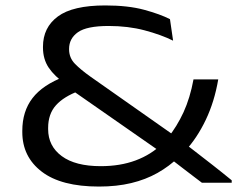

<svg xmlns="http://www.w3.org/2000/svg" viewBox="-20 -672 872 706"><path d="M722.5 0Q713.5 -6.5 695 -20.8Q676.5 -35 654.8 -51.5Q633 -68 614.5 -82.5Q596 -97 587.5 -103.5L570.5 -113.5L236 -346.5L222 -362.5Q180.5 -391.5 159.2 -423Q138 -454.5 138 -497.5V-500Q138 -571 192.8 -611.5Q247.5 -652 367 -652Q451 -652 510 -636Q569 -620 605 -601.5L616.5 -522.5Q572 -544.5 511.5 -560.5Q451 -576.5 379.5 -576.5Q299 -576.5 266.5 -553.5Q234 -530.5 234 -492V-491Q234 -459.5 255.5 -437.5Q277 -415.5 311.5 -391L621 -173.5L653.5 -149Q674 -133.5 692.2 -119.2Q710.5 -105 727.5 -91.8Q744.5 -78.5 761.8 -65.2Q779 -52 796.2 -38Q813.5 -24 832 -9V0ZM344 14Q205 14 133.5 -40.8Q62 -95.5 62 -186.5V-191Q62 -262.5 99.5 -311.2Q137 -360 217.5 -390.5L271.5 -338Q214.5 -317 185.8 -285Q157 -253 157 -201.5V-197Q157 -135 207 -98Q257 -61 350.5 -61Q422 -61 479 -82.2Q536 -103.5 577.5 -144L596.5 -164.5Q630.5 -206.5 654.8 -259.2Q679 -312 691.5 -380H782.5Q768.5 -298 736.5 -231Q704.5 -164 660 -116L638 -95Q602.5 -60.5 559 -36Q515.5 -11.5 462.5 1.2Q409.5 14 344 14Z"/></svg>

Font: Anek Gujarati Expanded
Style: Regular
Weight: 400
Width: 7
Designer: Mrunmayee Ghaisas (Gujarati), Yesha Goshar (Latin)
Foundry: Ek Type
Version: Version 1.003